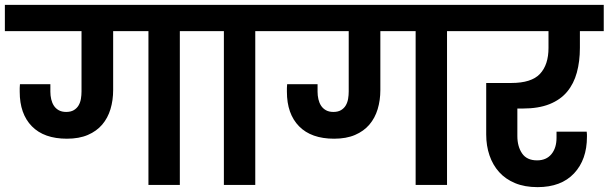

<svg xmlns="http://www.w3.org/2000/svg" viewBox="-41 -760 2501 789"><path d="M569 -632H424V-390Q424 -348 413 -311.5Q402 -275 379 -248Q356 -221 320 -205.5Q284 -190 234 -190Q140 -190 90 -241Q40 -292 40 -383Q40 -391 40 -398.5Q40 -406 41 -414H166V-383Q166 -367 169.5 -352Q173 -337 180.5 -325.5Q188 -314 200.5 -307Q213 -300 231 -300Q250 -300 262.5 -307.5Q275 -315 282 -327Q289 -339 291.5 -354Q294 -369 294 -384V-632H-21V-740H809V-632H698V0H569Z M879 -632H768V-740H1119V-632H1008V0H879Z M1667 -632H1522V-390Q1522 -348 1511 -311.5Q1500 -275 1477 -248Q1454 -221 1418 -205.5Q1382 -190 1332 -190Q1238 -190 1188 -241Q1138 -292 1138 -383Q1138 -391 1138 -398.5Q1138 -406 1139 -414H1264V-383Q1264 -367 1267.5 -352Q1271 -337 1278.5 -325.5Q1286 -314 1298.5 -307Q1311 -300 1329 -300Q1348 -300 1360.5 -307.5Q1373 -315 1380 -327Q1387 -339 1389.5 -354Q1392 -369 1392 -384V-632H1077V-740H1907V-632H1796V0H1667Z M1866 -740H2440V-632H2342V-563Q2342 -508 2329.5 -462Q2317 -416 2289.5 -383Q2262 -350 2217 -332Q2172 -314 2107 -314H2085V-201Q2085 -158 2104.5 -129.5Q2124 -101 2166 -101Q2204 -101 2225 -126.5Q2246 -152 2246 -194V-219H2370Q2371 -212 2371 -207Q2371 -202 2371 -198Q2371 -104 2318 -47.5Q2265 9 2168 9Q2115 9 2075.5 -7.5Q2036 -24 2010 -53Q1984 -82 1970.5 -121.5Q1957 -161 1957 -207V-419H2060Q2143 -419 2178 -456.5Q2213 -494 2213 -563V-632H1866Z"/></svg>

Font: Poppins SemiBold
Style: Regular
Weight: 600
Designer: Ninad Kale (Devanagari), Jonny Pinhorn (Latin)
Foundry: Indian Type Foundry
Version: Version 3.002 2017